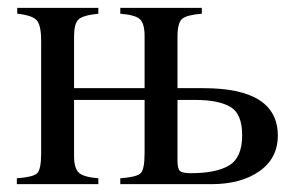

<svg xmlns="http://www.w3.org/2000/svg" viewBox="-20 -470 761 490"><path d="M433 -245H499Q689 -245 689 -124Q689 -66 642 -33Q595 0 519 0H287V-15Q328 -18 338.5 -27.5Q349 -37 349 -79V-215H169V-72Q169 -41 181 -29.5Q193 -18 231 -15V0H23V-15Q64 -18 74.5 -27.5Q85 -37 85 -79V-366Q85 -406 73.5 -418.5Q62 -431 24 -435V-450H231V-435Q191 -431 180 -420Q169 -409 169 -377V-245H349V-378Q349 -410 337 -421Q325 -432 287 -435V-450H495V-435Q457 -432 445 -422Q433 -412 433 -377ZM433 -215V-59Q433 -40 439 -34Q445 -28 467 -28Q532 -28 565 -48Q598 -68 598 -125Q598 -180 567.5 -197.5Q537 -215 478 -215Z"/></svg>

Font: STIX
Style: Regular
Weight: 400
Designer: MicroPress Inc., with final additions and corrections provided by Coen Hoffman, Elsevier (retired)
Version: Version 1.1.1